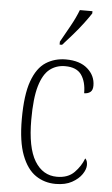

<svg xmlns="http://www.w3.org/2000/svg" viewBox="-55 -803 497 850"><g transform="rotate(5 194.0 -378.0)"><path d="M225 10Q175 10 136 -16.5Q97 -43 74 -103Q51 -163 51 -263Q51 -371 73 -432Q95 -493 134 -518Q173 -543 223 -543Q285 -543 319.5 -512.5Q354 -482 354 -438Q354 -418 343.5 -409.5Q333 -401 316 -401Q316 -452 294.5 -482.5Q273 -513 222 -513Q183 -513 154 -490.5Q125 -468 109 -414Q93 -360 93 -264Q93 -140 129 -81Q165 -22 228 -22Q277 -22 305 -50.5Q333 -79 346 -114Q356 -105 356 -85Q356 -66 341 -44Q326 -22 297 -6Q268 10 225 10ZM189 -619Q211 -658 231.5 -695Q252 -732 265 -766H321V-756Q310 -739 289.5 -711.5Q269 -684 244.5 -656Q220 -628 200 -606H189Z"/></g></svg>

Font: Noto Serif Condensed ExtraLight
Style: Regular
Weight: 200
Width: 3
Designer: Monotype Design Team
Foundry: Monotype Imaging Inc.
Version: Version 2.013; ttfautohint (v1.8.4.7-5d5b)